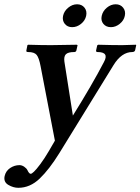

<svg xmlns="http://www.w3.org/2000/svg" viewBox="-26 -645 656 897"><path d="M504.4 -340.8 251 70.8Q204.1 146.5 159.2 189.5Q114.3 232.4 59.6 232.4Q36.1 232.4 12.9 218.8Q-10.3 205.1 -4.4 177.7Q1 153.8 21.2 140.1Q41.5 126.5 64.9 126.5Q76.2 126.5 87.2 134Q98.1 141.6 102.1 149.9Q109.9 167 117.7 167Q122.1 167 132.6 157.2Q143.1 147.5 162.1 122.1Q181.2 96.7 202.1 61L230.5 12.2L163.6 -335.9Q156.2 -375 145.3 -388.4Q134.3 -401.9 105.5 -401.9Q100.6 -401.9 98.4 -403.6Q96.2 -405.3 97.2 -409.2L102.1 -434.1L105.5 -436Q169.9 -434.1 211.4 -434.1L332.5 -436L336.4 -434.1L331.1 -410.2Q329.6 -402.3 321.3 -401.9Q292 -401.9 281.7 -391.4Q271.5 -380.9 274.9 -356.9L314.5 -105Q404.8 -250 459.5 -355Q485.4 -401.9 429.7 -401.9Q421.9 -401.9 422.9 -409.2L428.2 -433.1L432.6 -436Q500.5 -434.1 544.4 -434.1L608.9 -436L610.4 -434.1L605.5 -411.1Q603.5 -402.3 592.3 -401.9Q542 -401.9 504.4 -340.8ZM449.2 -570.8Q454.1 -593.3 473.1 -609.1Q492.2 -625 514.6 -625Q536.6 -625 549.3 -609.1Q562 -593.3 557.1 -570.8Q552.7 -549.3 533.4 -533.7Q514.2 -518.1 492.2 -518.1Q469.7 -518.1 457 -533.4Q444.3 -548.8 449.2 -570.8ZM268.6 -570.8Q273.4 -593.3 292.7 -609.1Q312 -625 334 -625Q356.4 -625 368.9 -609.1Q381.3 -593.3 376.5 -570.8Q371.6 -548.8 352.5 -533.4Q333.5 -518.1 311 -518.1Q289.1 -518.1 276.6 -533.7Q264.2 -549.3 268.6 -570.8Z"/></svg>

Font: Linux Libertine Slanted
Style: Semibold Slanted
Weight: 600
Designer: Philipp H. Poll
Foundry: Philipp H. Poll
Version: Version 5.1.1